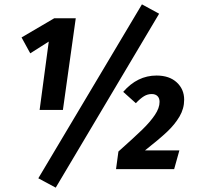

<svg xmlns="http://www.w3.org/2000/svg" viewBox="-20 -777 903 882"><path d="M328 -693 269 -272H162L204 -586L119 -532L79 -605L229 -693ZM632 -757 711 -714 236 85 156 42ZM826 -319Q826 -278 804.5 -241.5Q783 -205 747.5 -171.5Q712 -138 646 -86H804L780 0H513L524 -81Q597 -146 633.5 -181.5Q670 -217 691.5 -249Q713 -281 713 -309Q713 -326 703.5 -335.5Q694 -345 677 -345Q658 -345 641.5 -335Q625 -325 604 -303L546 -355Q611 -430 699 -430Q758 -430 792 -398.5Q826 -367 826 -319Z"/></svg>

Font: Fira Sans Condensed
Style: Bold Italic
Weight: 700
Width: 3
Italic angle: -8°
Designer: Carrois Corporate & Edenspiekermann AG
Foundry: Carrois Corporate GbR & Edenspiekermann AG
Version: Version 4.203